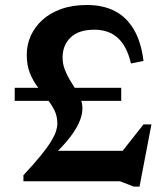

<svg xmlns="http://www.w3.org/2000/svg" viewBox="-20 -708 651 750"><path d="M491.5 -460Q476 -527.5 440.2 -559.8Q404.5 -592 349 -592Q287.5 -592 256 -561.8Q224.5 -531.5 224.5 -483.5Q224.5 -459.5 232.5 -438Q240.5 -416.5 252 -397.2Q263.5 -378 275 -359.8Q286.5 -341.5 294.2 -323Q302 -304.5 302 -284.5Q302 -257 286.8 -224.8Q271.5 -192.5 241.5 -156.8Q211.5 -121 166.5 -82.5L170 -119H514L423 -73L540.5 -222H571.5L525 21H503L448.5 0H71.5V-23.5Q113.5 -68.5 139.8 -101Q166 -133.5 179.8 -156.2Q193.5 -179 198.8 -195.5Q204 -212 204 -225Q204 -255 192 -278.5Q180 -302 162.2 -323.8Q144.5 -345.5 126.5 -369.2Q108.5 -393 96.5 -423.2Q84.5 -453.5 84.5 -494.5Q84.5 -533 100 -567.8Q115.5 -602.5 145.2 -629.8Q175 -657 219 -672.8Q263 -688.5 320 -688.5Q382.5 -688.5 428.5 -664.8Q474.5 -641 503 -592.5Q531.5 -544 540.5 -470ZM453.5 -365V-314H37.5V-365Z"/></svg>

Font: Newsreader 16pt 16pt SemiBold
Style: Regular
Weight: 600
Version: Version 1.003